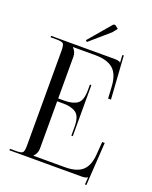

<svg xmlns="http://www.w3.org/2000/svg" viewBox="-167 -979 879 1107"><g transform="rotate(20 272.0 -425.5)"><path d="M223.6 -739.3 214.8 -747.1 330.1 -882.8Q334 -887.7 339.8 -887.7Q344.7 -887.7 349.6 -883.8L365.2 -871.1L341.8 -841.8ZM333 -201.2H324.2V-254.9Q324.2 -318.4 296.4 -338.9Q268.6 -359.4 218.8 -359.4H179.7V-69.3Q179.7 -40 158.2 -18.6V-17.6H352.5Q423.8 -17.6 458.5 -48.8Q493.2 -80.1 498 -149.4L503.9 -227.5H519.5L502.9 37.1L494.1 36.1L497.1 -8.8H496.1Q487.3 0 460 0H17.6V-8.8H51.8Q86.9 -8.8 95.2 -17.1Q103.5 -25.4 103.5 -60.5V-641.6Q103.5 -676.8 95.2 -685.1Q86.9 -693.4 51.8 -693.4H17.6V-702.1H407.2Q434.6 -702.1 443.4 -693.4H444.3L441.4 -738.3L450.2 -739.3L467.8 -474.6H450.2L446.3 -543Q442.4 -620.1 405.8 -652.3Q369.1 -684.6 295.9 -684.6H158.2V-683.6Q179.7 -662.1 179.7 -632.8V-377H218.8Q269.5 -377 296.9 -397Q324.2 -417 324.2 -480.5V-514.6H333Z"/></g></svg>

Font: FoglihtenNo07
Style: Regular
Weight: 500
Designer: gluk (gluksza@wp.pl)
Foundry: gluk (gluksza@wp.pl)
Version: Version 0.871